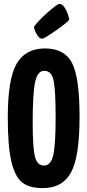

<svg xmlns="http://www.w3.org/2000/svg" viewBox="-20 -958 449 987"><path d="M197 -759Q184 -759 173.5 -774.5Q163 -790 158 -805L154 -820Q178 -853 226.5 -895.5Q275 -938 285 -938Q302 -938 316.5 -912.5Q331 -887 336 -856Q318 -836 262 -797.5Q206 -759 197 -759ZM20 -354Q20 -552 65.5 -630.5Q111 -709 211 -709Q311 -709 350 -635Q389 -561 389 -358Q389 -152 345 -71.5Q301 9 200 9Q131 9 94 -20Q57 -49 38.5 -127.5Q20 -206 20 -354ZM148 -329Q148 -203 159 -155Q170 -107 206 -107Q242 -107 254 -161.5Q266 -216 266 -354Q266 -495 255.5 -544.5Q245 -594 207 -594Q173 -594 160.5 -536Q148 -478 148 -329Z"/></svg>

Font: Yanone Kaffeesatz Bold
Style: Regular
Weight: 700
Designer: Yanone (Cyrillic: Daniel Pouzeot)
Foundry: Yanone
Version: Version 1.003;PS 001.003;hotconv 1.0.88;makeotf.lib2.5.64775